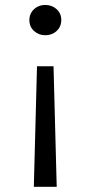

<svg xmlns="http://www.w3.org/2000/svg" viewBox="-20 -524 365 755"><path d="M113 210.5 125.5 -263.5H190.5L203 210.5ZM158 -385.5Q132 -385.5 113.8 -402.2Q95.5 -419 95.5 -445Q95.5 -462.5 103.8 -475.8Q112 -489 126.2 -496.8Q140.5 -504.5 158 -504.5Q184.5 -504.5 202.8 -487.8Q221 -471 221 -445Q221 -427.5 212.5 -414Q204 -400.5 189.8 -393Q175.5 -385.5 158 -385.5Z"/></svg>

Font: Geologica Roman ExtraLight
Style: Regular
Weight: 250
Designer: Sindre Bremnes, Frode Helland
Foundry: Monokrom Skriftforlag AS
Version: Version 1.010;gftools[0.9.28]